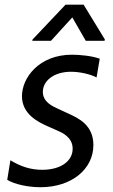

<svg xmlns="http://www.w3.org/2000/svg" viewBox="-20 -784 481 815"><path d="M196.4 -610.8 286.9 -710.2 344.1 -610.8H423.7L425.1 -616.5L334.9 -764.2H258.2L118.3 -616.5L116.8 -610.8ZM152 10.7C284.1 10.7 376.4 -66.1 376.4 -168.3C376.4 -252.8 313.9 -282 270.6 -301.8L227.3 -321.7C201 -333.8 161.9 -351.6 161.9 -394.2C161.9 -440.3 208.1 -479.4 281.2 -479.4C318.2 -479.4 362.9 -469.5 389.9 -455.3L403.4 -534.8C370 -546.9 318.9 -551.8 285.5 -551.8C145.6 -551.8 73.2 -453.8 73.2 -375.7C73.2 -299 142.8 -265.6 182.5 -247.9L225.9 -228.7C245 -220.2 288.4 -201 288.4 -152.7C288.4 -100.1 237.9 -63.2 159.1 -63.2C112.2 -63.2 69.6 -76 24.1 -103.7L10.7 -20.6C42.6 -1.4 99.4 10.7 152 10.7Z"/></svg>

Font: TID UI
Style: Italic
Weight: 400
Italic angle: -9.39999°
Designer: The TID Project Authors
Foundry: Bakken & Bæck
Version: Version 1.001;hotconv 1.0.109;makeotfexe 2.5.65596